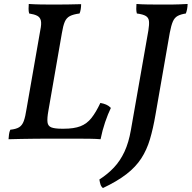

<svg xmlns="http://www.w3.org/2000/svg" viewBox="-20 -699 966 968"><path d="M23 3Q24 -10 25.5 -22Q27 -34 32 -45Q61 -48 76.5 -57.5Q92 -67 100 -89Q108 -111 114 -151L183 -546Q190 -579 186 -595.5Q182 -612 167.5 -619.5Q153 -627 127 -631Q124 -642 124 -654.5Q124 -667 125 -679Q154 -677 185.5 -676.5Q217 -676 251 -676Q284 -676 321 -676.5Q358 -677 389 -678Q389 -665 387 -652.5Q385 -640 381 -631Q350 -627 332.5 -618Q315 -609 306.5 -589Q298 -569 292 -532L224 -141Q217 -102 219.5 -82.5Q222 -63 239.5 -56.5Q257 -50 293 -50H301Q353 -50 385.5 -62.5Q418 -75 441 -104Q464 -133 486 -180Q503 -177 515.5 -171.5Q528 -166 539 -155Q524 -124 510 -83Q496 -42 487 3Q466 1 432 0.5Q398 0 359.5 0Q321 0 284 0Q256 0 222 0Q188 0 153 0.5Q118 1 84.5 1.5Q51 2 23 3ZM668 -679Q691 -677 725 -676.5Q759 -676 793 -676Q821 -676 842 -676Q863 -676 883 -677Q903 -678 926 -679Q925 -651 917 -631Q891 -627 875.5 -618.5Q860 -610 851.5 -590.5Q843 -571 836 -534L764 -121Q752 -51 736 3Q720 57 692 100Q664 143 617.5 179Q571 215 499 249Q490 242 486.5 230.5Q483 219 481 206Q523 179 554.5 145.5Q586 112 607.5 66Q629 20 640 -44L728 -545Q733 -576 731 -593Q729 -610 715 -618.5Q701 -627 670 -631Q667 -642 667 -654Q667 -666 668 -679Z"/></svg>

Font: Vollkorn Medium
Style: Italic
Weight: 500
Italic angle: -11°
Designer: Friedrich Althausen
Foundry: Friedrich Althausen
Version: Version 5.000